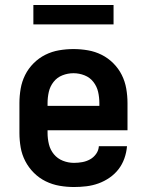

<svg xmlns="http://www.w3.org/2000/svg" viewBox="-20 -739 590 771"><path d="M277 12Q248 12 219 7Q190 2 163.5 -11Q137 -24 116 -45Q95 -66 81.5 -92Q68 -118 63 -147Q58 -176 58 -205V-325Q58 -354 63 -383Q68 -412 81 -438Q94 -464 115 -485Q136 -506 162 -519Q188 -532 217 -537Q246 -542 275 -542Q304 -542 333 -537Q362 -532 388 -519Q414 -506 435 -485Q456 -464 469 -438Q482 -412 487 -383Q492 -354 492 -325V-216H171V-205Q171 -182 176.5 -159.5Q182 -137 196.5 -119.5Q211 -102 232.5 -93.5Q254 -85 277 -85Q294 -85 310.5 -88Q327 -91 341.5 -99Q356 -107 366 -121Q376 -135 377 -152H490Q488 -127 479.5 -103Q471 -79 456 -59.5Q441 -40 420 -25.5Q399 -11 375.5 -2.5Q352 6 327 9Q302 12 277 12ZM171 -314H379V-325Q379 -348 374 -370Q369 -392 355 -410Q341 -428 319.5 -436.5Q298 -445 275 -445Q252 -445 230.5 -436.5Q209 -428 195 -410Q181 -392 176 -370Q171 -348 171 -325ZM436 -641H114V-719H436Z"/></svg>

Font: Lode
Style: Bold
Weight: 700
Monospace: yes
Designer: Belleve Invis
Foundry: Belleve Invis
Version: Version 29.2.0; ttfautohint (v1.8.3)